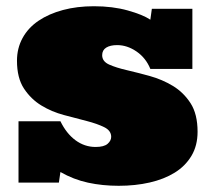

<svg xmlns="http://www.w3.org/2000/svg" viewBox="-20 -580 677 613"><path d="M594.2 -359.9H460Q445.8 -395 416 -415.5Q386.2 -436 354 -436Q332 -436 319.1 -428Q306.2 -419.9 306.2 -403.8Q306.2 -383.8 328.6 -373.8Q351.1 -363.8 385 -356Q418.9 -348.1 458.5 -337.2Q498 -326.2 532 -305.7Q565.9 -285.2 588.4 -250.5Q610.8 -215.8 610.8 -159.2Q610.8 -115.2 591.3 -82.5Q571.8 -49.8 537.8 -28.8Q503.9 -7.8 458 2.7Q412.1 13.2 358.9 13.2Q307.1 13.2 261 3.2Q214.8 -6.8 172.9 -30.8L168 2.9H39.1V-192.9H172.9Q191.9 -153.8 220.9 -132.3Q250 -110.8 285.2 -110.8Q312 -110.8 323.5 -120.8Q335 -130.9 335 -143.1Q335 -163.1 312.5 -174.1Q290 -185.1 257.1 -193.6Q224.1 -202.1 184.6 -212.6Q145 -223.1 112.1 -243.2Q79.1 -263.2 56.6 -297.1Q34.2 -331.1 34.2 -386.2Q34.2 -425.8 52 -458.5Q69.8 -491.2 103 -513.7Q136.2 -536.1 181.2 -548.1Q226.1 -560.1 279.8 -560.1Q339.8 -560.1 387.9 -546.6Q436 -533.2 460 -517.1L464.8 -551.8H594.2Z"/></svg>

Font: Ultra
Style: Regular
Weight: 400
Designer: Astigmatic (AOETI)
Foundry: Astigmatic (AOETI)
Version: Version 1.001